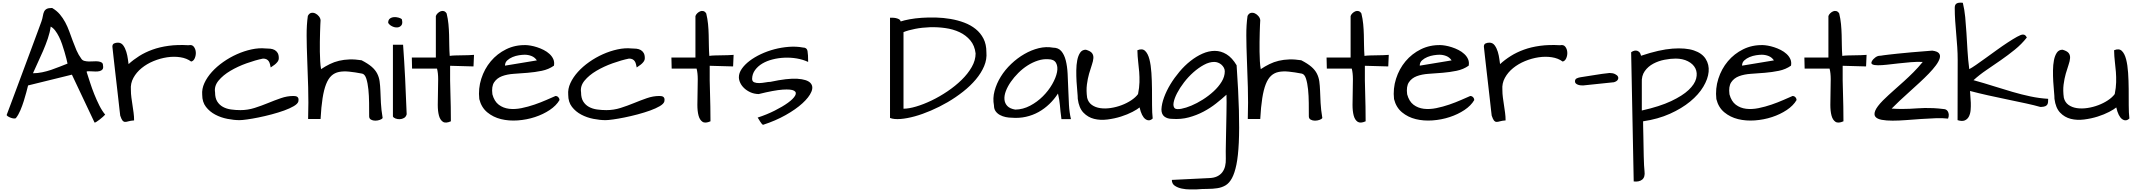

<svg xmlns="http://www.w3.org/2000/svg" viewBox="-20 -913 16239 1459"><path d="M101.6 -16.6Q97.7 -11.7 85.4 -12.7Q73.2 -13.7 60.5 -18.6Q47.9 -23.4 38.6 -29.8Q29.3 -36.1 31.2 -41Q41 -67.4 62 -123Q83 -178.7 108.9 -248.5Q134.8 -318.4 163.6 -395.5Q192.4 -472.7 218.3 -542.5Q244.1 -612.3 264.6 -667.5Q285.2 -722.7 294.9 -750Q302.7 -772.5 305.7 -791.5Q308.6 -810.5 314.9 -824.2Q321.3 -837.9 334.5 -845.2Q347.7 -852.5 376 -852.5Q411.1 -832 434.6 -804.2Q458 -776.4 475.6 -743.7Q493.2 -710.9 506.3 -674.8Q519.5 -638.7 532.7 -602.5Q545.9 -566.4 561 -531.2Q576.2 -496.1 598.6 -465.8Q606.4 -454.1 621.6 -450.2Q636.7 -446.3 654.8 -445.8Q672.9 -445.3 691.9 -446.8Q710.9 -448.2 726.6 -446.3Q742.2 -444.3 752.4 -438Q762.7 -431.6 762.7 -416Q766.6 -395.5 758.8 -385.7Q751 -376 736.8 -372.6Q722.7 -369.1 704.6 -369.6Q686.5 -370.1 671.4 -371.1Q656.2 -372.1 646.5 -371.6Q636.7 -371.1 638.7 -365.2Q650.4 -329.1 664.6 -285.2Q678.7 -241.2 696.3 -197.3Q713.9 -153.3 734.4 -112.3Q754.9 -71.3 779.3 -42Q774.4 -36.1 761.7 -24.9Q749 -13.7 735.8 -3.4Q722.7 6.8 711.4 13.7Q700.2 20.5 698.2 17.6L526.4 -345.7L193.4 -263.7Q188.5 -244.1 180.2 -212.4Q171.9 -180.7 160.6 -145Q149.4 -109.4 134.8 -74.7Q120.1 -40 101.6 -16.6ZM365.2 -710.9Q359.4 -667 343.3 -619.6Q327.1 -572.3 307.1 -525.9Q287.1 -479.5 266.6 -436Q246.1 -392.6 230.5 -356.4Q265.6 -356.4 300.8 -363.8Q335.9 -371.1 369.1 -382.3Q402.3 -393.6 433.6 -406.2Q464.8 -418.9 493.2 -429.7Q490.2 -443.4 484.4 -467.3Q478.5 -491.2 470.2 -519Q461.9 -546.9 451.7 -577.1Q441.4 -607.4 428.2 -633.8Q415 -660.2 399.4 -680.7Q383.8 -701.2 365.2 -710.9Z M834 -558.6Q834 -577.1 847.2 -583Q860.4 -588.9 876 -588.9Q901.4 -588.9 916.5 -567.9Q931.6 -546.9 939.9 -519Q948.2 -491.2 951.7 -464.4Q955.1 -437.5 957 -425.8Q993.2 -459 1038.1 -487.3Q1083 -515.6 1138.2 -535.6Q1193.4 -555.7 1261.2 -564.9Q1329.1 -574.2 1413.1 -569.3Q1439.5 -575.2 1452.6 -558.1Q1465.8 -541 1467.8 -517.6Q1469.7 -494.1 1460.4 -471.7Q1451.2 -449.2 1432.6 -445.3Q1398.4 -470.7 1350.1 -478Q1301.8 -485.4 1249.5 -477.5Q1197.3 -469.7 1146.5 -448.7Q1095.7 -427.7 1056.2 -395.5Q1016.6 -363.3 993.7 -321.3Q970.7 -279.3 974.6 -230.5Q974.6 -200.2 978.5 -171.4Q982.4 -142.6 986.8 -113.8Q991.2 -85 995.1 -56.2Q999 -27.3 999 2Q972.7 3.9 956.5 8.8Q940.4 13.7 929.7 13.2Q918.9 12.7 911.1 3.4Q903.3 -5.9 893.6 -34.2Q892.6 -41 888.7 -75.2Q884.8 -109.4 879.4 -158.2Q874 -207 867.2 -265.1Q860.4 -323.2 854 -379.4Q847.7 -435.5 842.3 -482.9Q836.9 -530.3 834 -558.6Z M1516.6 -192.4Q1512.7 -237.3 1533.2 -281.7Q1553.7 -326.2 1590.3 -366.7Q1627 -407.2 1676.3 -441.9Q1725.6 -476.6 1780.3 -501Q1835 -525.4 1891.1 -537.6Q1947.3 -549.8 1997.1 -544.9Q2015.6 -544.9 2034.2 -543Q2052.7 -541 2066.9 -533.2Q2081.1 -525.4 2089.8 -510.7Q2098.6 -496.1 2098.6 -470.7Q2098.6 -458 2092.3 -448.2Q2085.9 -438.5 2076.7 -429.7Q2067.4 -420.9 2056.6 -414.1Q2045.9 -407.2 2037.1 -400.4Q2034.2 -414.1 2031.2 -426.3Q2028.3 -438.5 2022 -447.8Q2015.6 -457 2005.4 -462.4Q1995.1 -467.8 1978.5 -467.8Q1920.9 -456.1 1854 -432.1Q1787.1 -408.2 1731 -375Q1674.8 -341.8 1640.6 -300.3Q1606.4 -258.8 1614.3 -210.9Q1614.3 -168 1630.9 -141.6Q1647.5 -115.2 1674.3 -100.6Q1701.2 -85.9 1735.8 -81.1Q1770.5 -76.2 1806.6 -76.2Q1862.3 -76.2 1914.6 -92.8Q1966.8 -109.4 2016.6 -129.9Q2066.4 -150.4 2114.3 -167Q2162.1 -183.6 2208 -183.6Q2215.8 -183.6 2224.1 -182.6Q2232.4 -181.6 2238.8 -177.2Q2245.1 -172.9 2247.6 -164.6Q2250 -156.2 2247.1 -141.6Q2242.2 -124 2212.4 -106.4Q2182.6 -88.9 2139.2 -73.2Q2095.7 -57.6 2044.4 -43.9Q1993.2 -30.3 1944.8 -20.5Q1896.5 -10.7 1857.9 -5.4Q1819.3 0 1800.8 0Q1757.8 0 1708 -9.8Q1658.2 -19.5 1615.7 -42Q1573.2 -64.5 1544.9 -101.1Q1516.6 -137.7 1516.6 -192.4Z M2785.2 -29.3Q2785.2 -76.2 2784.7 -130.9Q2784.2 -185.5 2779.3 -233.4Q2774.4 -281.2 2763.7 -314.9Q2752.9 -348.6 2732.4 -353.5Q2676.8 -364.3 2632.8 -368.7Q2588.9 -373 2555.7 -366.2Q2522.5 -359.4 2498.5 -337.4Q2474.6 -315.4 2458 -273.4Q2441.4 -231.4 2431.2 -166.5Q2420.9 -101.6 2416 -8.8H2321.3Q2325.2 -136.7 2321.8 -249.5Q2318.4 -362.3 2314.5 -460.4Q2310.5 -558.6 2310.1 -641.6Q2309.6 -724.6 2319.3 -792Q2329.1 -811.5 2344.7 -814.9Q2360.4 -818.4 2376 -811Q2391.6 -803.7 2403.3 -789.1Q2415 -774.4 2416 -758.8Q2415 -748 2414.1 -723.6Q2413.1 -699.2 2412.1 -666.5Q2411.1 -633.8 2410.6 -595.7Q2410.2 -557.6 2410.6 -520Q2411.1 -482.4 2413.1 -447.8Q2415 -413.1 2419.9 -387.7Q2452.1 -409.2 2485.8 -425.8Q2519.5 -442.4 2556.6 -451.2Q2593.8 -460 2635.7 -461.4Q2677.7 -462.9 2727.5 -455.1Q2776.4 -429.7 2804.2 -405.8Q2832 -381.8 2846.2 -354Q2860.4 -326.2 2864.7 -294.4Q2869.1 -262.7 2870.6 -222.2Q2872.1 -181.6 2874.5 -130.9Q2877 -80.1 2887.7 -16.6Q2882.8 -7.8 2866.2 -2Q2849.6 3.9 2831.5 3.9Q2813.5 3.9 2799.3 -3.9Q2785.2 -11.7 2785.2 -29.3Z M3043 -573.2Q3051.8 -453.1 3058.6 -317.9Q3065.4 -182.6 3070.3 -44.9Q3065.4 -25.4 3050.3 -16.6Q3035.2 -7.8 3017.6 -7.3Q3000 -6.8 2984.9 -12.7Q2969.7 -18.6 2965.8 -28.3V-573.2ZM2929.7 -739.3Q2929.7 -761.7 2942.4 -771.5Q2955.1 -781.2 2972.7 -782.7Q2990.2 -784.2 3007.8 -779.3Q3025.4 -774.4 3033.2 -767.6Q3042 -735.4 3030.3 -720.7Q3018.6 -706.1 2999.5 -704.6Q2980.5 -703.1 2960 -712.9Q2939.5 -722.7 2929.7 -739.3Z M3111.3 -391.6 3109.4 -475.6H3292V-791Q3295.9 -802.7 3306.2 -812.5Q3316.4 -822.3 3328.1 -827.1Q3339.8 -832 3352.5 -828.6Q3365.2 -825.2 3374 -810.5Q3383.8 -770.5 3387.7 -730Q3391.6 -689.5 3392.6 -648.9Q3393.6 -608.4 3394 -567.9Q3394.5 -527.3 3397.5 -488.3Q3416 -491.2 3440.4 -491.7Q3464.8 -492.2 3489.7 -492.7Q3514.6 -493.2 3538.6 -493.7Q3562.5 -494.1 3582 -496.1L3578.1 -408.2L3400.4 -413.1Q3399.4 -352.5 3400.4 -301.3Q3401.4 -250 3402.8 -201.2Q3404.3 -152.3 3405.3 -101.6Q3406.2 -50.8 3406.2 8.8Q3366.2 26.4 3345.2 12.2Q3324.2 -2 3315.4 -35.2Q3306.6 -68.4 3306.6 -116.2Q3306.6 -164.1 3308.1 -214.4Q3309.6 -264.6 3309.6 -311.5Q3309.6 -358.4 3300.8 -391.6Z M3622.1 -160.2Q3613.3 -239.3 3637.2 -314.5Q3661.1 -389.6 3709.5 -447.3Q3757.8 -504.9 3826.2 -538.6Q3894.5 -572.3 3975.6 -570.3Q3989.3 -570.3 4012.2 -566.4Q4035.2 -562.5 4061 -554.2Q4086.9 -545.9 4111.8 -533.2Q4136.7 -520.5 4155.8 -502.9Q4174.8 -485.4 4184.6 -463.4Q4194.3 -441.4 4189.5 -414.1Q4149.4 -385.7 4097.2 -375Q4044.9 -364.3 3990.7 -359.9Q3936.5 -355.5 3884.8 -352.1Q3833 -348.6 3794.4 -334Q3755.9 -319.3 3734.9 -287.6Q3713.9 -255.9 3721.7 -196.3Q3736.3 -142.6 3770 -117.2Q3803.7 -91.8 3848.1 -86.4Q3892.6 -81.1 3942.9 -91.3Q3993.2 -101.6 4041.5 -118.2Q4089.8 -134.8 4131.8 -153.3Q4173.8 -171.9 4201.2 -183.6Q4213.9 -183.6 4222.7 -174.3Q4231.4 -165 4231.4 -152.3Q4207 -110.4 4157.2 -77.1Q4107.4 -43.9 4044.9 -23.4Q3982.4 -2.9 3914.6 2Q3846.7 6.8 3787.1 -7.8Q3727.5 -22.5 3682.6 -59.6Q3637.7 -96.7 3622.1 -160.2ZM3966.8 -497.1Q3949.2 -497.1 3923.8 -493.2Q3898.4 -489.3 3875 -479.5Q3851.6 -469.7 3834.5 -454.1Q3817.4 -438.5 3817.4 -414.1L4059.6 -454.1Q4043.9 -477.5 4019 -487.3Q3994.1 -497.1 3966.8 -497.1Z M4297.9 -192.4Q4293.9 -237.3 4314.5 -281.7Q4335 -326.2 4371.6 -366.7Q4408.2 -407.2 4457.5 -441.9Q4506.8 -476.6 4561.5 -501Q4616.2 -525.4 4672.4 -537.6Q4728.5 -549.8 4778.3 -544.9Q4796.9 -544.9 4815.4 -543Q4834 -541 4848.1 -533.2Q4862.3 -525.4 4871.1 -510.7Q4879.9 -496.1 4879.9 -470.7Q4879.9 -458 4873.5 -448.2Q4867.2 -438.5 4857.9 -429.7Q4848.6 -420.9 4837.9 -414.1Q4827.1 -407.2 4818.4 -400.4Q4815.4 -414.1 4812.5 -426.3Q4809.6 -438.5 4803.2 -447.8Q4796.9 -457 4786.6 -462.4Q4776.4 -467.8 4759.8 -467.8Q4702.1 -456.1 4635.3 -432.1Q4568.4 -408.2 4512.2 -375Q4456.1 -341.8 4421.9 -300.3Q4387.7 -258.8 4395.5 -210.9Q4395.5 -168 4412.1 -141.6Q4428.7 -115.2 4455.6 -100.6Q4482.4 -85.9 4517.1 -81.1Q4551.8 -76.2 4587.9 -76.2Q4643.6 -76.2 4695.8 -92.8Q4748 -109.4 4797.9 -129.9Q4847.7 -150.4 4895.5 -167Q4943.4 -183.6 4989.3 -183.6Q4997.1 -183.6 5005.4 -182.6Q5013.7 -181.6 5020 -177.2Q5026.4 -172.9 5028.8 -164.6Q5031.2 -156.2 5028.3 -141.6Q5023.4 -124 4993.7 -106.4Q4963.9 -88.9 4920.4 -73.2Q4877 -57.6 4825.7 -43.9Q4774.4 -30.3 4726.1 -20.5Q4677.7 -10.7 4639.2 -5.4Q4600.6 0 4582 0Q4539.1 0 4489.3 -9.8Q4439.5 -19.5 4397 -42Q4354.5 -64.5 4326.2 -101.1Q4297.9 -137.7 4297.9 -192.4Z M5084 -391.6 5082 -475.6H5264.6V-791Q5268.6 -802.7 5278.8 -812.5Q5289.1 -822.3 5300.8 -827.1Q5312.5 -832 5325.2 -828.6Q5337.9 -825.2 5346.7 -810.5Q5356.4 -770.5 5360.4 -730Q5364.3 -689.5 5365.2 -648.9Q5366.2 -608.4 5366.7 -567.9Q5367.2 -527.3 5370.1 -488.3Q5388.7 -491.2 5413.1 -491.7Q5437.5 -492.2 5462.4 -492.7Q5487.3 -493.2 5511.2 -493.7Q5535.2 -494.1 5554.7 -496.1L5550.8 -408.2L5373 -413.1Q5372.1 -352.5 5373 -301.3Q5374 -250 5375.5 -201.2Q5377 -152.3 5377.9 -101.6Q5378.9 -50.8 5378.9 8.8Q5338.9 26.4 5317.9 12.2Q5296.9 -2 5288.1 -35.2Q5279.3 -68.4 5279.3 -116.2Q5279.3 -164.1 5280.8 -214.4Q5282.2 -264.6 5282.2 -311.5Q5282.2 -358.4 5273.4 -391.6Z M5737.3 -19.5Q5806.6 -42 5866.7 -72.3Q5926.8 -102.5 5967.3 -131.8Q6007.8 -161.1 6022 -186Q6036.1 -210.9 6014.2 -223.6Q5992.2 -236.3 5927.7 -231.9Q5863.3 -227.5 5745.1 -198.2Q5710 -199.2 5682.1 -211.9Q5654.3 -224.6 5634.8 -243.2Q5615.2 -261.7 5605 -283.7Q5594.7 -305.7 5594.7 -326.2Q5594.7 -358.4 5616.7 -390.1Q5638.7 -421.9 5675.8 -450.2Q5712.9 -478.5 5761.7 -501.5Q5810.5 -524.4 5864.3 -538.6Q5918 -552.7 5974.1 -557.1Q6030.3 -561.5 6082 -551.8Q6111.3 -551.8 6116.2 -525.9Q6121.1 -500 6121.1 -442.4Q6081.1 -460.9 6034.7 -468.8Q5988.3 -476.6 5941.4 -474.6Q5894.5 -472.7 5850.6 -461.4Q5806.6 -450.2 5772.9 -430.2Q5739.3 -410.2 5717.8 -380.9Q5696.3 -351.6 5695.3 -314.5Q5695.3 -293.9 5711.4 -287.6Q5727.5 -281.2 5749.5 -281.7Q5771.5 -282.2 5795.4 -286.6Q5819.3 -291 5834 -291Q5965.8 -319.3 6039.1 -314.5Q6112.3 -309.6 6137.7 -283.2Q6163.1 -256.8 6145.5 -215.3Q6127.9 -173.8 6077.6 -127.9Q6027.3 -82 5950.2 -38.6Q5873 4.9 5779.3 35.2Q5774.4 35.2 5768.6 27.8Q5762.7 20.5 5756.3 10.7Q5750 1 5745.1 -7.8Q5740.2 -16.6 5737.3 -19.5Z M6743.2 -778.3Q6747.1 -778.3 6759.8 -778.3Q6772.5 -778.3 6785.6 -775.9Q6798.8 -773.4 6810.1 -767.6Q6821.3 -761.7 6824.2 -750Q6850.6 -758.8 6892.6 -766.6Q6934.6 -774.4 6985.4 -777.8Q7036.1 -781.2 7092.3 -779.8Q7148.4 -778.3 7203.1 -769Q7257.8 -759.8 7307.1 -741.2Q7356.4 -722.7 7394 -692.4Q7431.6 -662.1 7453.6 -619.1Q7475.6 -576.2 7475.6 -516.6Q7480.5 -462.9 7458.5 -410.6Q7436.5 -358.4 7395.5 -309.6Q7354.5 -260.7 7298.8 -216.8Q7243.2 -172.9 7181.2 -136.7Q7119.1 -100.6 7054.2 -72.8Q6989.3 -44.9 6930.7 -28.8Q6872.1 -12.7 6822.8 -8.8Q6773.4 -4.9 6743.2 -16.6ZM7393.6 -506.8Q7386.7 -566.4 7353.5 -606Q7320.3 -645.5 7271.5 -668.5Q7222.7 -691.4 7163.6 -699.7Q7104.5 -708 7045.9 -706.1Q6987.3 -704.1 6934.6 -693.8Q6881.8 -683.6 6845.7 -668.9V-86.9Q6885.7 -86.9 6941.9 -103.5Q6998 -120.1 7059.1 -149.4Q7120.1 -178.7 7180.2 -219.2Q7240.2 -259.8 7287.6 -306.2Q7335 -352.5 7364.3 -403.8Q7393.6 -455.1 7393.6 -506.8Z M8019.5 -202.1Q7991.2 -158.2 7954.1 -122.6Q7917 -86.9 7872.6 -62Q7828.1 -37.1 7775.9 -25.4Q7723.6 -13.7 7666 -18.6Q7645.5 -18.6 7622.1 -23.4Q7598.6 -28.3 7578.6 -39.1Q7558.6 -49.8 7545.9 -67.4Q7533.2 -85 7533.2 -111.3Q7522.5 -166 7537.6 -222.2Q7552.7 -278.3 7585 -330.6Q7617.2 -382.8 7664.1 -427.2Q7710.9 -471.7 7764.2 -502.4Q7817.4 -533.2 7873.5 -546.9Q7929.7 -560.5 7982.4 -550.8Q8022.5 -550.8 8044.9 -524.4Q8067.4 -498 8078.6 -454.1Q8089.8 -410.2 8092.8 -353Q8095.7 -295.9 8097.7 -235.4Q8099.6 -174.8 8103 -115.7Q8106.4 -56.6 8118.2 -7.8H8045.9Q8041 -41 8038.6 -66.4Q8036.1 -91.8 8034.2 -113.8Q8032.2 -135.7 8028.8 -156.2Q8025.4 -176.8 8019.5 -202.1ZM7945.3 -462.9Q7907.2 -465.8 7866.7 -452.6Q7826.2 -439.5 7788.6 -415.5Q7751 -391.6 7718.3 -358.9Q7685.5 -326.2 7661.1 -291Q7636.7 -255.9 7623.5 -221.2Q7610.4 -186.5 7612.8 -157.2Q7615.2 -127.9 7634.8 -107.4Q7654.3 -86.9 7695.3 -80.1Q7753.9 -81.1 7808.1 -109.9Q7862.3 -138.7 7904.8 -181.2Q7947.3 -223.6 7975.6 -272.9Q8003.9 -322.3 8012.2 -364.3Q8020.5 -406.2 8004.9 -434.6Q7989.3 -462.9 7945.3 -462.9Z M8169.9 -162.1Q8169.9 -181.6 8166.5 -216.8Q8163.1 -252 8160.6 -293.5Q8158.2 -335 8158.7 -377.9Q8159.2 -420.9 8166 -455.6Q8172.9 -490.2 8188 -512.7Q8203.1 -535.2 8231.4 -535.2Q8265.6 -525.4 8277.8 -509.8Q8290 -494.1 8288.6 -471.7Q8287.1 -449.2 8276.9 -419.9Q8266.6 -390.6 8255.9 -353Q8245.1 -315.4 8239.3 -270Q8233.4 -224.6 8241.2 -169.9Q8250 -134.8 8276.9 -115.7Q8303.7 -96.7 8340.8 -91.3Q8377.9 -85.9 8420.4 -92.3Q8462.9 -98.6 8502.9 -113.8Q8543 -128.9 8576.2 -150.9Q8609.4 -172.9 8627.9 -198.2Q8637.7 -247.1 8638.7 -287.6Q8639.6 -328.1 8636.7 -366.2Q8633.8 -404.3 8628.9 -443.8Q8624 -483.4 8623 -531.2Q8660.2 -546.9 8681.6 -526.4Q8703.1 -505.9 8714.4 -462.4Q8725.6 -418.9 8729.5 -359.4Q8733.4 -299.8 8733.9 -236.8Q8734.4 -173.8 8734.4 -114.3Q8734.4 -54.7 8739.3 -12.7Q8712.9 12.7 8684.1 -7.8Q8655.3 -28.3 8639.6 -96.7Q8624 -83 8585.9 -63Q8547.9 -43 8498.5 -27.3Q8449.2 -11.7 8395 -4.9Q8340.8 2 8293.9 -9.8Q8247.1 -21.5 8212.9 -57.1Q8178.7 -92.8 8169.9 -162.1Z M9165 440.4Q9203.1 439.5 9228 427.7Q9252.9 416 9268.1 396Q9283.2 376 9289.6 349.6Q9295.9 323.2 9294.9 292Q9293.9 273.4 9294.4 235.4Q9294.9 197.3 9295.9 149.4Q9296.9 101.6 9297.9 49.3Q9298.8 -2.9 9299.8 -50.8Q9300.8 -98.6 9300.8 -136.2Q9300.8 -173.8 9299.8 -193.4Q9264.6 -161.1 9220.7 -126.5Q9176.8 -91.8 9125 -64.5Q9073.2 -37.1 9013.7 -21Q8954.1 -4.9 8886.7 -9.8Q8850.6 -9.8 8828.1 -27.3Q8805.7 -44.9 8805.7 -82Q8807.6 -124 8825.7 -173.3Q8843.8 -222.7 8873.5 -272Q8903.3 -321.3 8942.4 -367.7Q8981.4 -414.1 9025.9 -449.2Q9070.3 -484.4 9117.7 -505.4Q9165 -526.4 9211.4 -526.4Q9257.8 -526.4 9300.3 -500.5Q9342.8 -474.6 9377 -417Q9390.6 -219.7 9394.5 -75.2Q9398.4 69.3 9393.6 171.4Q9388.7 273.4 9375.5 337.9Q9362.3 402.3 9341.8 440.4Q9321.3 478.5 9293.5 495.1Q9265.6 511.7 9231 517.1Q9196.3 522.5 9155.3 522.5Q9114.3 522.5 9068.4 526.4Q9051.8 526.4 9021.5 526.4Q8991.2 526.4 8960.4 520Q8929.7 513.7 8907.2 498.5Q8884.8 483.4 8884.8 454.1ZM9207 -442.4Q9168.9 -442.4 9127.9 -419.9Q9086.9 -397.5 9048.3 -363.3Q9009.8 -329.1 8977.5 -287.1Q8945.3 -245.1 8924.8 -205.6Q8904.3 -166 8898.4 -134.3Q8892.6 -102.5 8908.2 -88.9Q8922.9 -80.1 8957 -86.4Q8991.2 -92.8 9033.2 -110.4Q9075.2 -127.9 9120.1 -156.2Q9165 -184.6 9202.1 -218.8Q9239.3 -252.9 9263.2 -292Q9287.1 -331.1 9287.1 -371.1Q9287.1 -385.7 9279.8 -398.9Q9272.5 -412.1 9261.2 -421.9Q9250 -431.6 9235.8 -437Q9221.7 -442.4 9207 -442.4Z M9925.8 -29.3Q9925.8 -76.2 9925.3 -130.9Q9924.8 -185.5 9919.9 -233.4Q9915 -281.2 9904.3 -314.9Q9893.6 -348.6 9873 -353.5Q9817.4 -364.3 9773.4 -368.7Q9729.5 -373 9696.3 -366.2Q9663.1 -359.4 9639.2 -337.4Q9615.2 -315.4 9598.6 -273.4Q9582 -231.4 9571.8 -166.5Q9561.5 -101.6 9556.6 -8.8H9461.9Q9465.8 -136.7 9462.4 -249.5Q9459 -362.3 9455.1 -460.4Q9451.2 -558.6 9450.7 -641.6Q9450.2 -724.6 9460 -792Q9469.7 -811.5 9485.4 -814.9Q9501 -818.4 9516.6 -811Q9532.2 -803.7 9543.9 -789.1Q9555.7 -774.4 9556.6 -758.8Q9555.7 -748 9554.7 -723.6Q9553.7 -699.2 9552.7 -666.5Q9551.8 -633.8 9551.3 -595.7Q9550.8 -557.6 9551.3 -520Q9551.8 -482.4 9553.7 -447.8Q9555.7 -413.1 9560.5 -387.7Q9592.8 -409.2 9626.5 -425.8Q9660.2 -442.4 9697.3 -451.2Q9734.4 -460 9776.4 -461.4Q9818.4 -462.9 9868.2 -455.1Q9917 -429.7 9944.8 -405.8Q9972.7 -381.8 9986.8 -354Q10001 -326.2 10005.4 -294.4Q10009.8 -262.7 10011.2 -222.2Q10012.7 -181.6 10015.1 -130.9Q10017.6 -80.1 10028.3 -16.6Q10023.4 -7.8 10006.8 -2Q9990.2 3.9 9972.2 3.9Q9954.1 3.9 9939.9 -3.9Q9925.8 -11.7 9925.8 -29.3Z M10062.5 -391.6 10060.5 -475.6H10243.2V-791Q10247.1 -802.7 10257.3 -812.5Q10267.6 -822.3 10279.3 -827.1Q10291 -832 10303.7 -828.6Q10316.4 -825.2 10325.2 -810.5Q10335 -770.5 10338.9 -730Q10342.8 -689.5 10343.8 -648.9Q10344.7 -608.4 10345.2 -567.9Q10345.7 -527.3 10348.6 -488.3Q10367.2 -491.2 10391.6 -491.7Q10416 -492.2 10440.9 -492.7Q10465.8 -493.2 10489.7 -493.7Q10513.7 -494.1 10533.2 -496.1L10529.3 -408.2L10351.6 -413.1Q10350.6 -352.5 10351.6 -301.3Q10352.5 -250 10354 -201.2Q10355.5 -152.3 10356.4 -101.6Q10357.4 -50.8 10357.4 8.8Q10317.4 26.4 10296.4 12.2Q10275.4 -2 10266.6 -35.2Q10257.8 -68.4 10257.8 -116.2Q10257.8 -164.1 10259.3 -214.4Q10260.7 -264.6 10260.7 -311.5Q10260.7 -358.4 10252 -391.6Z M10573.2 -160.2Q10564.5 -239.3 10588.4 -314.5Q10612.3 -389.6 10660.6 -447.3Q10709 -504.9 10777.3 -538.6Q10845.7 -572.3 10926.8 -570.3Q10940.4 -570.3 10963.4 -566.4Q10986.3 -562.5 11012.2 -554.2Q11038.1 -545.9 11063 -533.2Q11087.9 -520.5 11106.9 -502.9Q11126 -485.4 11135.7 -463.4Q11145.5 -441.4 11140.6 -414.1Q11100.6 -385.7 11048.3 -375Q10996.1 -364.3 10941.9 -359.9Q10887.7 -355.5 10835.9 -352.1Q10784.2 -348.6 10745.6 -334Q10707 -319.3 10686 -287.6Q10665 -255.9 10672.9 -196.3Q10687.5 -142.6 10721.2 -117.2Q10754.9 -91.8 10799.3 -86.4Q10843.8 -81.1 10894 -91.3Q10944.3 -101.6 10992.7 -118.2Q11041 -134.8 11083 -153.3Q11125 -171.9 11152.3 -183.6Q11165 -183.6 11173.8 -174.3Q11182.6 -165 11182.6 -152.3Q11158.2 -110.4 11108.4 -77.1Q11058.6 -43.9 10996.1 -23.4Q10933.6 -2.9 10865.7 2Q10797.9 6.8 10738.3 -7.8Q10678.7 -22.5 10633.8 -59.6Q10588.9 -96.7 10573.2 -160.2ZM10918 -497.1Q10900.4 -497.1 10875 -493.2Q10849.6 -489.3 10826.2 -479.5Q10802.7 -469.7 10785.6 -454.1Q10768.6 -438.5 10768.6 -414.1L11010.7 -454.1Q10995.1 -477.5 10970.2 -487.3Q10945.3 -497.1 10918 -497.1Z M11255.9 -558.6Q11255.9 -577.1 11269 -583Q11282.2 -588.9 11297.9 -588.9Q11323.2 -588.9 11338.4 -567.9Q11353.5 -546.9 11361.8 -519Q11370.1 -491.2 11373.5 -464.4Q11377 -437.5 11378.9 -425.8Q11415 -459 11460 -487.3Q11504.9 -515.6 11560.1 -535.6Q11615.2 -555.7 11683.1 -564.9Q11751 -574.2 11835 -569.3Q11861.3 -575.2 11874.5 -558.1Q11887.7 -541 11889.6 -517.6Q11891.6 -494.1 11882.3 -471.7Q11873 -449.2 11854.5 -445.3Q11820.3 -470.7 11772 -478Q11723.6 -485.4 11671.4 -477.5Q11619.1 -469.7 11568.4 -448.7Q11517.6 -427.7 11478 -395.5Q11438.5 -363.3 11415.5 -321.3Q11392.6 -279.3 11396.5 -230.5Q11396.5 -200.2 11400.4 -171.4Q11404.3 -142.6 11408.7 -113.8Q11413.1 -85 11417 -56.2Q11420.9 -27.3 11420.9 2Q11394.5 3.9 11378.4 8.8Q11362.3 13.7 11351.6 13.2Q11340.8 12.7 11333 3.4Q11325.2 -5.9 11315.4 -34.2Q11314.5 -41 11310.5 -75.2Q11306.6 -109.4 11301.3 -158.2Q11295.9 -207 11289.1 -265.1Q11282.2 -323.2 11275.9 -379.4Q11269.5 -435.5 11264.2 -482.9Q11258.8 -530.3 11255.9 -558.6Z M11948.2 -294.9Q11948.2 -311.5 11962.4 -317.9Q11976.6 -324.2 11991.2 -326.2Q12046.9 -334 12100.1 -343.3Q12153.3 -352.5 12210.9 -358.4Q12235.4 -358.4 12252.4 -350.1Q12269.5 -341.8 12274.9 -330.6Q12280.3 -319.3 12273.4 -307.1Q12266.6 -294.9 12244.1 -288.1L12009.8 -263.7Q12002 -263.7 11991.2 -264.6Q11980.5 -265.6 11971.2 -269Q11961.9 -272.5 11955.1 -278.3Q11948.2 -284.2 11948.2 -294.9Z M12375 -515.6Q12378.9 -519.5 12389.6 -524.4Q12400.4 -529.3 12412.1 -528.8Q12423.8 -528.3 12434.6 -519.5Q12445.3 -510.7 12450.2 -489.3Q12589.8 -536.1 12689.5 -543.5Q12789.1 -550.8 12851.6 -529.8Q12914.1 -508.8 12941.4 -465.3Q12968.8 -421.9 12963.9 -367.7Q12959 -313.5 12923.3 -253.9Q12887.7 -194.3 12823.7 -141.6Q12759.8 -88.9 12669.4 -48.3Q12579.1 -7.8 12465.8 8.8Q12465.8 22.5 12466.3 51.8Q12466.8 81.1 12467.8 118.2Q12468.8 155.3 12469.2 196.3Q12469.7 237.3 12470.7 274.9Q12471.7 312.5 12473.1 342.8Q12474.6 373 12476.6 387.7Q12482.4 432.6 12459 451.7Q12435.5 470.7 12394.5 465.8ZM12712.9 -467.8Q12674.8 -467.8 12628.9 -459Q12583 -450.2 12543.5 -429.2Q12503.9 -408.2 12478.5 -372.6Q12453.1 -336.9 12456.1 -284.2V-73.2Q12591.8 -103.5 12678.7 -144.5Q12765.6 -185.5 12812 -229.5Q12858.4 -273.4 12869.1 -316.4Q12879.9 -359.4 12863.3 -393.1Q12846.7 -426.8 12806.6 -447.3Q12766.6 -467.8 12712.9 -467.8Z M13022.5 -160.2Q13013.7 -239.3 13037.6 -314.5Q13061.5 -389.6 13109.9 -447.3Q13158.2 -504.9 13226.6 -538.6Q13294.9 -572.3 13376 -570.3Q13389.6 -570.3 13412.6 -566.4Q13435.5 -562.5 13461.4 -554.2Q13487.3 -545.9 13512.2 -533.2Q13537.1 -520.5 13556.2 -502.9Q13575.2 -485.4 13585 -463.4Q13594.7 -441.4 13589.8 -414.1Q13549.8 -385.7 13497.6 -375Q13445.3 -364.3 13391.1 -359.9Q13336.9 -355.5 13285.2 -352.1Q13233.4 -348.6 13194.8 -334Q13156.2 -319.3 13135.3 -287.6Q13114.3 -255.9 13122.1 -196.3Q13136.7 -142.6 13170.4 -117.2Q13204.1 -91.8 13248.5 -86.4Q13293 -81.1 13343.3 -91.3Q13393.6 -101.6 13441.9 -118.2Q13490.2 -134.8 13532.2 -153.3Q13574.2 -171.9 13601.6 -183.6Q13614.3 -183.6 13623 -174.3Q13631.8 -165 13631.8 -152.3Q13607.4 -110.4 13557.6 -77.1Q13507.8 -43.9 13445.3 -23.4Q13382.8 -2.9 13314.9 2Q13247.1 6.8 13187.5 -7.8Q13127.9 -22.5 13083 -59.6Q13038.1 -96.7 13022.5 -160.2ZM13367.2 -497.1Q13349.6 -497.1 13324.2 -493.2Q13298.8 -489.3 13275.4 -479.5Q13252 -469.7 13234.9 -454.1Q13217.8 -438.5 13217.8 -414.1L13460 -454.1Q13444.3 -477.5 13419.4 -487.3Q13394.5 -497.1 13367.2 -497.1Z M13693.4 -391.6 13691.4 -475.6H13874V-791Q13877.9 -802.7 13888.2 -812.5Q13898.4 -822.3 13910.2 -827.1Q13921.9 -832 13934.6 -828.6Q13947.3 -825.2 13956.1 -810.5Q13965.8 -770.5 13969.7 -730Q13973.6 -689.5 13974.6 -648.9Q13975.6 -608.4 13976.1 -567.9Q13976.6 -527.3 13979.5 -488.3Q13998 -491.2 14022.5 -491.7Q14046.9 -492.2 14071.8 -492.7Q14096.7 -493.2 14120.6 -493.7Q14144.5 -494.1 14164.1 -496.1L14160.2 -408.2L13982.4 -413.1Q13981.4 -352.5 13982.4 -301.3Q13983.4 -250 13984.9 -201.2Q13986.3 -152.3 13987.3 -101.6Q13988.3 -50.8 13988.3 8.8Q13948.2 26.4 13927.2 12.2Q13906.2 -2 13897.5 -35.2Q13888.7 -68.4 13888.7 -116.2Q13888.7 -164.1 13890.1 -214.4Q13891.6 -264.6 13891.6 -311.5Q13891.6 -358.4 13882.8 -391.6Z M14288.1 -149.4Q14332 -192.4 14372.1 -227.5Q14412.1 -262.7 14448.7 -295.9Q14485.4 -329.1 14520.5 -364.3Q14555.7 -399.4 14590.8 -442.4Q14547.9 -444.3 14500 -440.4Q14452.1 -436.5 14406.2 -431.2Q14360.4 -425.8 14319.8 -421.4Q14279.3 -417 14250.5 -417Q14221.7 -417 14208.5 -423.8Q14195.3 -430.7 14204.1 -447.3Q14212.9 -463.9 14230.5 -476.6Q14248 -489.3 14264.6 -489.3Q14269.5 -489.3 14274.9 -490.2Q14280.3 -491.2 14293.9 -493.2Q14307.6 -495.1 14332.5 -498Q14357.4 -501 14399.9 -505.4Q14442.4 -509.8 14506.3 -515.6Q14570.3 -521.5 14663.1 -528.3Q14701.2 -523.4 14713.9 -508.3Q14726.6 -493.2 14719.7 -469.7Q14712.9 -446.3 14690.9 -416.5Q14668.9 -386.7 14636.7 -353.5Q14604.5 -320.3 14566.4 -285.2Q14528.3 -250 14489.7 -215.3Q14451.2 -180.7 14416 -147.9Q14380.9 -115.2 14354.5 -87.9Q14397.5 -85 14431.2 -85Q14464.8 -85 14493.7 -86.4Q14522.5 -87.9 14549.8 -89.8Q14577.1 -91.8 14606.9 -92.3Q14636.7 -92.8 14671.9 -91.3Q14707 -89.8 14752.9 -84Q14759.8 -84 14768.1 -79.6Q14776.4 -75.2 14781.7 -65.9Q14787.1 -56.6 14788.6 -43Q14790 -29.3 14783.2 -11.7Q14742.2 -16.6 14689 -14.6Q14635.7 -12.7 14579.1 -8.8Q14522.5 -4.9 14465.8 -0.5Q14409.2 3.9 14361.8 3.9Q14314.5 3.9 14279.8 -2.4Q14245.1 -8.8 14231.4 -25.4Q14217.8 -42 14230 -72.3Q14242.2 -102.5 14288.1 -149.4Z M14856.4 -456.1Q14856.4 -505.9 14853 -555.7Q14849.6 -605.5 14845.2 -655.3Q14840.8 -705.1 14837.4 -754.4Q14834 -803.7 14834 -853.5Q14834 -875 14844.7 -883.8Q14855.5 -892.6 14875 -892.6Q14877 -892.6 14885.3 -892.6Q14893.6 -892.6 14895.5 -891.6Q14908.2 -839.8 14913.6 -783.2Q14918.9 -726.6 14922.9 -663.6Q14926.8 -600.6 14930.7 -531.7Q14934.6 -462.9 14944.3 -387.7Q14961.9 -396.5 14995.1 -419.4Q15028.3 -442.4 15068.8 -471.7Q15109.4 -501 15153.3 -532.7Q15197.3 -564.5 15236.8 -590.3Q15276.4 -616.2 15307.1 -633.3Q15337.9 -650.4 15351.6 -650.4Q15362.3 -650.4 15368.7 -645.5Q15375 -640.6 15381.8 -627.9Q15341.8 -577.1 15290.5 -535.6Q15239.3 -494.1 15184.6 -456.1Q15129.9 -418 15075.7 -381.3Q15021.5 -344.7 14976.6 -303.7Q15057.6 -281.2 15131.3 -257.8Q15205.1 -234.4 15273.9 -214.4Q15342.8 -194.3 15409.7 -180.2Q15476.6 -166 15543.9 -162.1Q15543.9 -147.5 15543 -136.7Q15542 -126 15537.1 -118.2Q15532.2 -110.4 15522 -106Q15511.7 -101.6 15493.2 -100.6H15483.4Q15439.5 -113.3 15374.5 -127.4Q15309.6 -141.6 15235.8 -156.7Q15162.1 -171.9 15087.4 -188.5Q15012.7 -205.1 14950.2 -221.7Q14950.2 -209 14952.6 -184.6Q14955.1 -160.2 14956.1 -131.8Q14957 -103.5 14954.6 -75.7Q14952.1 -47.9 14941.4 -27.3Q14930.7 -6.8 14910.2 2Q14889.6 10.7 14855.5 0Z M15591.8 -162.1Q15591.8 -181.6 15588.4 -216.8Q15585 -252 15582.5 -293.5Q15580.1 -335 15580.6 -377.9Q15581.1 -420.9 15587.9 -455.6Q15594.7 -490.2 15609.9 -512.7Q15625 -535.2 15653.3 -535.2Q15687.5 -525.4 15699.7 -509.8Q15711.9 -494.1 15710.4 -471.7Q15709 -449.2 15698.7 -419.9Q15688.5 -390.6 15677.7 -353Q15667 -315.4 15661.1 -270Q15655.3 -224.6 15663.1 -169.9Q15671.9 -134.8 15698.7 -115.7Q15725.6 -96.7 15762.7 -91.3Q15799.8 -85.9 15842.3 -92.3Q15884.8 -98.6 15924.8 -113.8Q15964.8 -128.9 15998 -150.9Q16031.2 -172.9 16049.8 -198.2Q16059.6 -247.1 16060.5 -287.6Q16061.5 -328.1 16058.6 -366.2Q16055.7 -404.3 16050.8 -443.8Q16045.9 -483.4 16044.9 -531.2Q16082 -546.9 16103.5 -526.4Q16125 -505.9 16136.2 -462.4Q16147.5 -418.9 16151.4 -359.4Q16155.3 -299.8 16155.8 -236.8Q16156.2 -173.8 16156.2 -114.3Q16156.2 -54.7 16161.1 -12.7Q16134.8 12.7 16106 -7.8Q16077.1 -28.3 16061.5 -96.7Q16045.9 -83 16007.8 -63Q15969.7 -43 15920.4 -27.3Q15871.1 -11.7 15816.9 -4.9Q15762.7 2 15715.8 -9.8Q15668.9 -21.5 15634.8 -57.1Q15600.6 -92.8 15591.8 -162.1Z"/></svg>

Font: Architects Daughter-petzku
Style: Regular
Weight: 400
Designer: Kimberly Geswein
Foundry: Kimberly Geswein
Version: Version 1.000 2010 initial release